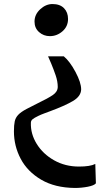

<svg xmlns="http://www.w3.org/2000/svg" viewBox="-20 -726 543 951"><path d="M317 -632Q317 -595 289.5 -571Q262 -547 227 -547Q196 -547 173.5 -567Q151 -587 151 -619Q151 -654 179 -680Q207 -706 240 -706Q277 -706 297 -685.5Q317 -665 317 -632ZM296 -447Q326 -422 354 -369.5Q382 -317 382 -283Q381 -249 341 -225.5Q301 -202 228 -175Q220 -172 201 -165Q182 -158 170 -152Q149 -142 141 -135Q133 -128 133 -118Q131 -63 162 -13Q193 37 248 68Q303 99 371 99Q427 99 452 86L455 182Q446 193 414.5 199Q383 205 351 205Q252 204 184 164Q116 124 82.5 60.5Q49 -3 49 -75Q49 -107 53 -125Q57 -143 70 -157Q83 -171 111 -186Q126 -194 139.5 -200.5Q153 -207 164 -213Q218 -239 242 -255.5Q266 -272 266 -296Q266 -323 255.5 -353.5Q245 -384 233.5 -411.5Q222 -439 218 -447Z"/></svg>

Font: Martel
Style: Bold
Weight: 700
Designer: Dan Reynolds
Foundry: Dan Reynolds
Version: Version 1.001; ttfautohint (v1.1) -l 5 -r 5 -G 72 -x 0 -D la